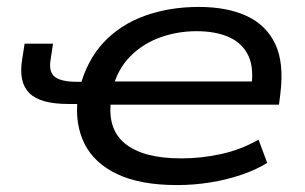

<svg xmlns="http://www.w3.org/2000/svg" viewBox="-20 -525 879 554"><path d="M491 9Q385 9 318.5 -22.5Q252 -54 224 -110Q196 -166 204 -239L212 -225H177Q96 -225 64.5 -256.5Q33 -288 44 -354L51 -399H133L126 -353Q120 -317 138.5 -303Q157 -289 202 -289H235L209 -268Q230 -350 278.5 -402Q327 -454 398 -479.5Q469 -505 554 -505Q635 -505 691.5 -479Q748 -453 774 -398.5Q800 -344 789 -255L785 -223H284L301 -240Q288 -154 340.5 -111Q393 -68 503 -68Q561 -68 618 -80.5Q675 -93 726 -122L751 -55Q719 -35 676 -20.5Q633 -6 586 1.5Q539 9 491 9ZM547 -435Q492 -435 442 -417Q392 -399 355.5 -362Q319 -325 305 -269L293 -290H733L704 -267Q714 -327 697 -363.5Q680 -400 641.5 -417.5Q603 -435 547 -435Z"/></svg>

Font: Nunito Sans 7pt Expanded
Style: Italic
Weight: 400
Width: 7
Italic angle: -9°
Designer: Vernon Adams
Foundry: Vernon Adams
Version: Version 3.101;gftools[0.9.27]